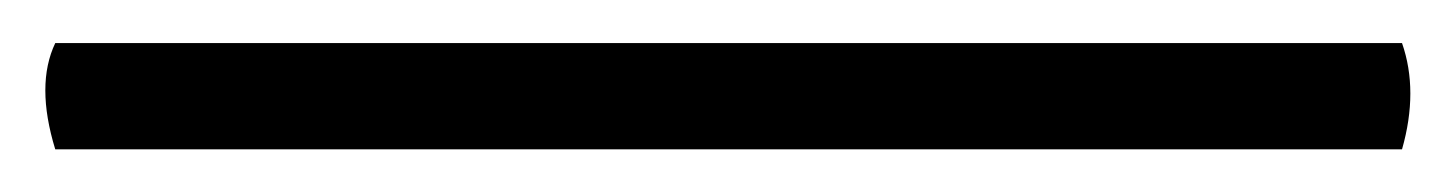

<svg xmlns="http://www.w3.org/2000/svg" viewBox="-20 -798 682 90"><path d="M637.2 -728H5.9Q-3.4 -758.3 5.9 -777.8H637.2Q645 -755.4 637.2 -728Z"/></svg>

Font: Adamina
Style: Regular
Weight: 400
Designer: Cyreal (www.cyreal.org)
Foundry: Cyreal (www.cyreal.org)
Version: Version 1.010